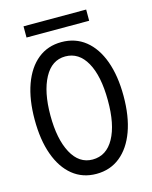

<svg xmlns="http://www.w3.org/2000/svg" viewBox="-128 -944 817 1035"><g transform="rotate(-15 281.0 -427.0)"><path d="M280.3 7.8Q203.6 7.8 148.2 -37.1Q92.8 -82 63 -164.6Q33.2 -247.1 33.2 -360.4Q33.2 -473.1 63 -555.7Q92.8 -638.2 148.2 -682.9Q203.6 -727.5 280.3 -727.5Q357.4 -727.5 413.3 -682.9Q469.2 -638.2 499.3 -555.7Q529.3 -473.1 529.3 -360.4Q529.3 -247.1 499.3 -164.6Q469.2 -82 413.3 -37.1Q357.4 7.8 280.3 7.8ZM280.3 -72.3Q357.9 -72.3 400.1 -148.9Q442.4 -225.6 441.4 -360.4Q440.9 -496.1 398.4 -571.8Q356 -647.5 280.3 -647.5Q205.1 -647.5 163.1 -569.6Q121.1 -491.7 121.1 -360.4Q121.1 -228.5 163.1 -150.4Q205.1 -72.3 280.3 -72.3ZM105.5 -799.8V-862.3H455.1V-799.8Z"/></g></svg>

Font: Reddit Mono
Style: Regular
Weight: 400
Monospace: yes
Designer: Stephen Hutchings
Foundry: Reddit
Version: Version 1.014; ttfautohint (v1.8.4.7-5d5b)